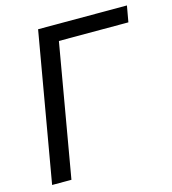

<svg xmlns="http://www.w3.org/2000/svg" viewBox="-107 -799 794 886"><g transform="rotate(-15 290.5 -355.5)"><path d="M566.9 -633.8H234.9L125 0H32.7L156.2 -710.9H580.6Z"/></g></svg>

Font: Roboto
Style: Italic
Weight: 400
Italic angle: -12°
Designer: Google
Version: Version 2.134; 2016; ttfautohint (v1.6)